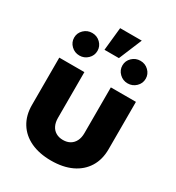

<svg xmlns="http://www.w3.org/2000/svg" viewBox="-204 -992 1035 1126"><g transform="rotate(30 313.5 -429.5)"><path d="M313.5 8.3Q233.9 8.3 175.5 -19Q117.2 -46.4 85.7 -97.4Q54.2 -148.4 54.2 -218.3V-539.1H224.1V-229.5Q224.1 -198.7 234.9 -176.8Q245.6 -154.8 265.9 -143.1Q286.1 -131.3 313.5 -131.3Q341.3 -131.3 361.3 -143.1Q381.3 -154.8 392.3 -176.8Q403.3 -198.7 403.3 -229.5V-539.1H573.2V-218.3Q573.2 -148.4 541.5 -97.4Q509.8 -46.4 451.7 -19Q393.6 8.3 313.5 8.3ZM476.1 -608.4Q443.8 -608.4 420.7 -630.9Q397.5 -653.3 397.5 -685.1Q397.5 -716.3 420.7 -738.8Q443.8 -761.2 476.6 -761.2Q509.3 -761.2 532.2 -738.8Q555.2 -716.3 555.2 -685.1Q555.2 -653.3 532 -630.9Q508.8 -608.4 476.1 -608.4ZM149.9 -608.4Q117.2 -608.4 94 -630.9Q70.8 -653.3 70.8 -685.1Q70.8 -716.3 94 -738.8Q117.2 -761.2 149.9 -761.2Q182.6 -761.2 205.6 -738.8Q228.5 -716.3 228.5 -685.1Q228.5 -653.3 205.3 -630.9Q182.1 -608.4 149.9 -608.4ZM260.7 -711.4 276.9 -867.2H423.3L358.4 -711.4Z"/></g></svg>

Font: Inter 18pt ExtraBold
Style: Regular
Weight: 800
Designer: Rasmus Andersson
Foundry: rsms
Version: Version 4.001;git-66647c0bb